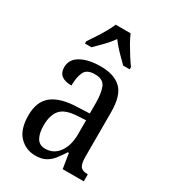

<svg xmlns="http://www.w3.org/2000/svg" viewBox="-189 -863 864 970"><g transform="rotate(30 243.5 -378.0)"><path d="M173 10Q118 10 80 -29Q42 -68 42 -150Q42 -230 90 -268Q138 -306 236 -309L306 -312V-373Q306 -429 292.5 -463Q279 -497 230 -497Q183 -497 169 -466.5Q155 -436 155 -388Q77 -388 77 -450Q77 -497 121.5 -521.5Q166 -546 236 -546Q315 -546 355.5 -507Q396 -468 396 -372V-113Q396 -71 407.5 -56Q419 -41 448 -41H451V0H328L314 -87H308Q290 -59 272.5 -37Q255 -15 232 -2.5Q209 10 173 10ZM199 -45Q249 -45 278 -86Q307 -127 307 -191V-273L256 -270Q187 -266 160.5 -234.5Q134 -203 134 -144Q134 -98 149.5 -71.5Q165 -45 199 -45ZM108 -619Q121 -638 138 -664Q155 -690 170.5 -717Q186 -744 195 -766H282Q291 -744 306.5 -717Q322 -690 338.5 -664Q355 -638 369 -619V-606H331Q308 -628 283 -654Q258 -680 238 -707Q219 -680 194 -654Q169 -628 146 -606H108Z"/></g></svg>

Font: Noto Serif Georgian Condensed
Style: Regular
Weight: 400
Width: 3
Designer: Monotype Design Team, Akaki Razmadze
Foundry: Google LLC
Version: Version 2.003; ttfautohint (v1.8.4.7-5d5b)